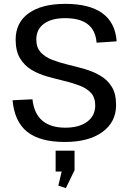

<svg xmlns="http://www.w3.org/2000/svg" viewBox="-20 -728 669 994"><path d="M316 7Q187 7 121 -45.5Q55 -98 45 -209L148 -214Q156 -140 199 -103.5Q242 -67 318 -67Q390 -67 431.5 -98Q473 -129 473 -182Q473 -223 451 -247Q429 -271 392 -285Q355 -299 311 -309.5Q267 -320 223 -332.5Q179 -345 142.5 -367Q106 -389 83.5 -426.5Q61 -464 61 -523Q61 -611 128.5 -659.5Q196 -708 318 -708Q443 -708 510 -659.5Q577 -611 584 -514L480 -507Q475 -571 434.5 -602.5Q394 -634 317 -634Q247 -634 207.5 -605Q168 -576 168 -524Q168 -482 190.5 -457.5Q213 -433 250 -418.5Q287 -404 331 -393.5Q375 -383 418.5 -370.5Q462 -358 499 -336.5Q536 -315 558.5 -279Q581 -243 581 -184Q581 -96 510 -44.5Q439 7 316 7ZM366 52V153L321 246L282 233L313 102L354 160H268V52Z"/></svg>

Font: Pathway Extreme 28pt Medium
Style: Regular
Weight: 500
Designer: Eduardo Rodriguez Tunni
Foundry: Eduardo Rodriguez Tunni
Version: Version 1.001;gftools[0.9.26]